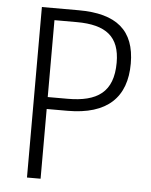

<svg xmlns="http://www.w3.org/2000/svg" viewBox="-52 -808 631 801"><g transform="rotate(5 263.5 -408.0)"><path d="M245 -765H91V-51H148V-343H235C402 -343 481 -421 481 -562C481 -701 404 -765 245 -765ZM241 -715C365 -715 422 -669 422 -561C422 -437 355 -393 231 -393H148V-715Z"/></g></svg>

Font: Noto Sans Tamil UI SemiCondensed Light
Style: Regular
Weight: 300
Width: 4
Designer: Jelle Bosma - Monotype Design Team
Foundry: Monotype Imaging Inc.
Version: Version 2.004